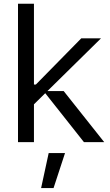

<svg xmlns="http://www.w3.org/2000/svg" viewBox="-20 -747 580 1009"><path d="M152.7 -193.2 151.3 -302.6H168.3L407 -545.5H510.7ZM74.6 0V-727.3H158.4V0ZM421.2 0 208.8 -268.5H314.6L527.7 0ZM196 241.5 235.8 57.5H321.7L261.4 241.5Z"/></svg>

Font: Riot Sans
Style: Regular
Weight: 400
Designer: Rasmus Andersson
Foundry: rsms
Version: Version 3.005